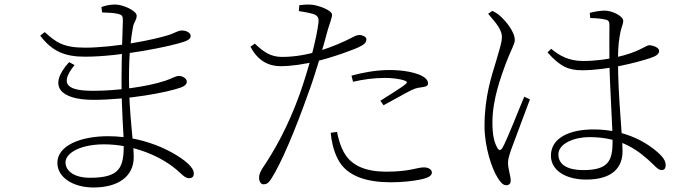

<svg xmlns="http://www.w3.org/2000/svg" viewBox="-20 -790 3040 850"><path d="M394 40C502 40 572 -8 572 -94C572 -164 551 -282 551 -441C551 -562 560 -619 568 -667C572 -693 585 -699 585 -721C585 -742 525 -770 490 -770C467 -770 446 -765 429 -759L432 -735C464 -734 484 -733 505 -728C521 -723 524 -719 524 -699C524 -688 518 -545 518 -432C518 -298 528 -192 528 -152C528 -50 513 -3 378 -3C306 -3 270 -35 270 -71C270 -113 336 -151 441 -151C570 -151 700 -98 776 -26C792 -11 803 -1 818 -1C830 -1 838 -8 838 -21C838 -35 830 -49 813 -65C777 -99 644 -187 458 -187C338 -187 234 -146 234 -69C234 -5 303 40 394 40ZM393 -348C543 -348 719 -380 782 -403C798 -409 807 -418 807 -428C807 -444 786 -454 772 -454C759 -454 740 -442 710 -432C631 -406 499 -388 393 -388C286 -388 237 -412 310 -502L286 -515C187 -406 251 -348 393 -348ZM356 -539C514 -539 738 -585 797 -606C811 -611 824 -618 824 -631C824 -644 807 -655 785 -655C769 -655 751 -643 730 -636C663 -614 486 -579 356 -579C257 -579 226 -605 178 -648L158 -632C211 -563 266 -539 356 -539Z M1146 26C1160 26 1168 21 1180 3C1225 -66 1289 -220 1340 -364C1379 -467 1414 -594 1432 -661C1439 -685 1450 -711 1450 -725C1449 -746 1386 -767 1361 -769C1338 -771 1324 -769 1305 -767L1303 -741C1322 -738 1346 -734 1367 -728C1386 -721 1392 -712 1390 -691C1382 -619 1345 -481 1307 -374C1255 -229 1196 -125 1140 -42C1130 -24 1127 -16 1127 -2C1127 13 1135 26 1146 26ZM1710 17C1765 17 1810 11 1840 5C1865 0 1892 -8 1892 -26C1892 -41 1874 -49 1857 -49C1825 -49 1796 -30 1690 -30C1602 -30 1540 -55 1507 -108C1488 -139 1478 -175 1472 -206L1444 -202C1448 -164 1455 -126 1476 -85C1516 -7 1609 17 1710 17ZM1222 -497C1273 -497 1331 -507 1373 -517C1452 -535 1551 -572 1572 -583C1595 -595 1602 -602 1602 -617C1602 -627 1585 -635 1571 -635C1563 -635 1554 -632 1541 -625C1505 -606 1453 -583 1389 -563C1346 -550 1289 -538 1229 -538C1178 -538 1147 -560 1108 -597L1089 -583C1122 -520 1170 -497 1222 -497ZM1664 -344 1678 -324C1712 -342 1761 -370 1786 -383C1812 -397 1824 -401 1843 -403C1859 -406 1875 -406 1875 -421C1875 -435 1862 -448 1842 -457C1817 -468 1771 -480 1704 -480C1644 -480 1582 -468 1536 -455L1543 -428C1586 -438 1634 -445 1683 -445C1713 -445 1746 -442 1772 -433C1781 -430 1785 -425 1776 -418C1762 -405 1700 -367 1664 -344Z M2575 5C2694 5 2736 -51 2736 -120C2736 -190 2716 -361 2716 -515C2716 -559 2717 -594 2723 -627C2730 -674 2739 -679 2739 -698C2739 -719 2690 -743 2657 -743C2637 -743 2610 -738 2591 -733L2593 -710C2621 -710 2645 -707 2662 -703C2675 -700 2678 -693 2678 -678C2678 -645 2677 -555 2678 -516C2680 -395 2692 -230 2692 -165C2692 -80 2675 -37 2562 -37C2498 -37 2452 -58 2452 -106C2452 -156 2525 -183 2589 -183C2733 -183 2809 -123 2874 -60C2887 -47 2897 -37 2909 -37C2922 -37 2927 -46 2927 -60C2927 -77 2915 -95 2896 -112C2853 -151 2759 -217 2607 -217C2502 -217 2419 -180 2419 -101C2419 -34 2487 5 2575 5ZM2221 30C2234 30 2241 22 2241 10C2241 -12 2229 -42 2229 -70C2229 -87 2236 -108 2246 -136C2260 -173 2307 -298 2326 -350L2301 -362C2279 -311 2224 -168 2204 -135C2196 -122 2188 -124 2182 -135C2169 -158 2160 -187 2160 -248C2160 -354 2201 -458 2220 -511C2245 -576 2259 -594 2259 -613C2259 -651 2216 -699 2200 -714C2184 -729 2178 -732 2160 -742L2141 -729C2180 -684 2203 -656 2202 -624C2201 -596 2188 -563 2175 -515C2157 -455 2125 -363 2125 -232C2125 -137 2159 -41 2182 -5C2194 15 2206 30 2221 30ZM2557 -479C2668 -479 2802 -514 2859 -533C2886 -542 2898 -551 2898 -565C2898 -580 2870 -589 2856 -590C2846 -590 2838 -583 2808 -569C2772 -551 2674 -520 2561 -520C2498 -520 2456 -544 2420 -574L2404 -558C2460 -495 2497 -479 2557 -479Z"/></svg>

Font: Source Han Serif CN VF
Style: Regular
Weight: 250
Designer: Ryoko NISHIZUKA 西塚涼子 (kana & ideographs); Frank Grießhammer (Latin, Greek & Cyrillic); Wenlong ZHANG 张文龙 (bopomofo); San
Foundry: Adobe
Version: Version 2.002;hotconv 1.1.0;makeotfexe 2.6.0